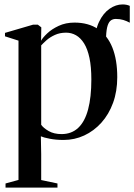

<svg xmlns="http://www.w3.org/2000/svg" viewBox="-20 -621 606 867"><path d="M454.5 -352.5 420.5 -390 408.5 -426Q408.5 -483 427.2 -522.2Q446 -561.5 474.5 -581.2Q503 -601 533.5 -601Q552 -601 566 -594.5V-518.5Q552.5 -526 537 -530.8Q521.5 -535.5 503 -535.5Q490.5 -535.5 481.2 -529.2Q472 -523 466.2 -506Q460.5 -489 459 -456ZM5 226V207.5L63.5 191.5V-437.5L2.5 -457V-472.5L129 -509.5H151L166.5 -497.5L165.5 -437Q172.5 -450.5 193 -470Q213.5 -489.5 245 -504.2Q276.5 -519 316.5 -519Q379 -519 422.2 -490Q465.5 -461 487.5 -406Q509.5 -351 509.5 -272.5Q509.5 -208.5 490.5 -156.5Q471.5 -104.5 437.8 -67Q404 -29.5 360.2 -9.2Q316.5 11 267 11Q233 11 204.8 5.5Q176.5 0 164.5 -5.5L166 74.5V192L239.5 207.5V226ZM258 -15.5Q303 -15.5 333 -43.5Q363 -71.5 377.8 -126.8Q392.5 -182 392.5 -262Q392.5 -319 384 -359.2Q375.5 -399.5 359.8 -424.8Q344 -450 323.2 -461.8Q302.5 -473.5 278.5 -473.5Q250 -473.5 227.8 -463.2Q205.5 -453 190.2 -439.5Q175 -426 166 -416V-57.5Q176 -43 199.8 -29.2Q223.5 -15.5 258 -15.5Z"/></svg>

Font: Merriweather 144pt Medium
Style: Regular
Weight: 500
Version: Version 2.100